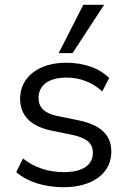

<svg xmlns="http://www.w3.org/2000/svg" viewBox="-20 -773 536 802"><path d="M246 9C365 9 445 -48 445 -139C445 -210 400 -251 310 -270L217 -289C164 -301 141 -325 141 -364C141 -415 181 -449 259 -449C313 -449 367 -429 407 -391L436 -447C395 -489 329 -511 257 -511C138 -511 64 -448 64 -361C64 -292 106 -247 192 -228L285 -209C343 -196 368 -174 368 -135C368 -84 326 -54 247 -54C184 -54 125 -72 76 -111L48 -54C93 -14 165 9 246 9ZM225 -551H283L415 -753H328Z"/></svg>

Font: Poppy and Pepper
Style: Regular
Weight: 400
Designer: Thy Ha
Foundry: Thy Ha
Version: Version 0.001;Glyphs 3.2 (3227)